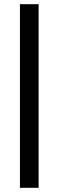

<svg xmlns="http://www.w3.org/2000/svg" viewBox="-20 -790 278 915"><path d="M75 -770H164V105H75Z"/></svg>

Font: Unbounded Light
Style: Regular
Weight: 300
Designer: Luke Prowse, Jean-Baptiste Morizot, Fátima Lázaro, Florian Runge
Foundry: NaN
Version: Version 1.700